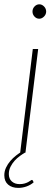

<svg xmlns="http://www.w3.org/2000/svg" viewBox="-44 -726 266 913"><path d="M0 0ZM137.5 -493 77 0H52L112 -493ZM175.5 -671Q175.5 -657.5 165.2 -647.2Q155 -637 142.5 -637Q129.5 -637 120 -647.2Q110.5 -657.5 110.5 -671Q110.5 -685 120.2 -695.2Q130 -705.5 143 -705.5Q155.5 -705.5 165.5 -695.2Q175.5 -685 175.5 -671ZM108 129.5Q110 129.5 112 132.5L116 141Q102 153.5 82.5 160.5Q63 167.5 43 167.5Q13 167.5 -5.2 152Q-23.5 136.5 -23.5 107.5Q-23.5 88 -15.2 70.8Q-7 53.5 5.5 39Q18 24.5 33 13Q48 1.5 62 -7L74.5 0Q64 6 50.5 15.8Q37 25.5 25.5 38.2Q14 51 6 67Q-2 83 -2 101.5Q-2 124 12.2 136.8Q26.5 149.5 49 149.5Q63 149.5 73 146.5Q83 143.5 90 139.8Q97 136 101.2 132.8Q105.5 129.5 108 129.5Z"/></svg>

Font: Lato Thin
Style: Italic
Weight: 200
Italic angle: -7°
Designer: Lukasz Dziedzic
Foundry: tyPoland Lukasz Dziedzic
Version: Version 2.007; 2014-02-27